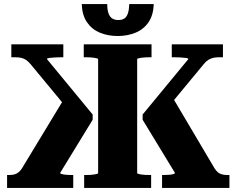

<svg xmlns="http://www.w3.org/2000/svg" viewBox="-20 -929 1169 949"><path d="M781 0V-64H790Q803 -64 815.5 -65Q828 -66 836.5 -68.5Q845 -71 845 -74L685 -337V-363L911 -637Q911 -641 900 -642.5Q889 -644 872.5 -645Q856 -646 840 -646H829V-710H1082V-646H1063Q1046 -646 1033.5 -643Q1021 -640 1009.5 -633Q998 -626 987 -612L781 -363L828 -456L1041 -96Q1049 -84 1057.5 -77Q1066 -70 1077.5 -67Q1089 -64 1103 -64H1114V0ZM342 0H15V-64H25Q41 -64 51.5 -67Q62 -70 71 -77Q80 -84 88 -96L306 -456L337 -363L131 -612Q119 -626 108.5 -633Q98 -640 85 -643Q72 -646 55 -646H36V-710H293V-646H283Q267 -646 250.5 -645Q234 -644 223 -642.5Q212 -641 212 -637L438 -363V-337L277 -74Q277 -71 286 -68.5Q295 -66 308 -65Q321 -64 333 -64H342ZM396 0V-64H405Q415 -64 425.5 -64.5Q436 -65 445 -66.5Q454 -68 459.5 -69.5Q465 -71 465 -74V-636Q465 -639 459.5 -640.5Q454 -642 444.5 -643.5Q435 -645 424 -645.5Q413 -646 403 -646H394V-710H729V-646H720Q710 -646 699 -645.5Q688 -645 678.5 -643.5Q669 -642 663.5 -640.5Q658 -639 658 -636V-74Q658 -71 663.5 -69.5Q669 -68 678 -66.5Q687 -65 697.5 -64.5Q708 -64 718 -64H727V0ZM562 -751Q513 -751 473.5 -767.5Q434 -784 410 -819Q386 -854 384 -909H510Q510 -880 516.5 -862.5Q523 -845 535 -837.5Q547 -830 565 -830Q583 -830 594.5 -837.5Q606 -845 612 -862.5Q618 -880 619 -909H740Q738 -854 714 -819Q690 -784 650 -767.5Q610 -751 562 -751Z"/></svg>

Font: Roboto Serif 36pt
Style: Bold
Weight: 700
Version: Version 1.008